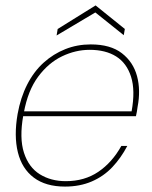

<svg xmlns="http://www.w3.org/2000/svg" viewBox="-20 -677 561 709"><path d="M220 12Q149 12 105 -21Q61 -54 46 -114.5Q31 -175 45 -256Q56 -317 80.5 -365Q105 -413 141 -445.5Q177 -478 221 -495.5Q265 -513 315 -513Q388 -513 430 -480.5Q472 -448 486 -396Q500 -344 488 -282Q487 -272 485.5 -265Q484 -258 482 -248H55L58 -266H466Q480 -343 464 -393.5Q448 -444 409 -468.5Q370 -493 311 -493Q259 -493 209 -469Q159 -445 121 -394Q83 -343 68 -261L66 -251Q51 -167 68.5 -113Q86 -59 127 -33.5Q168 -8 223 -8Q292 -8 343 -42.5Q394 -77 428 -138H450Q427 -94 395 -60Q363 -26 319 -7Q275 12 220 12ZM189 -546 193 -570 333 -657 441 -570 437 -547 332 -631Z"/></svg>

Font: DM Sans 18pt Thin
Style: Italic
Weight: 250
Italic angle: -10°
Designer: Colophon Foundry, Jonny Pinhorn
Foundry: Colophon Foundry
Version: Version 4.004;gftools[0.9.30]